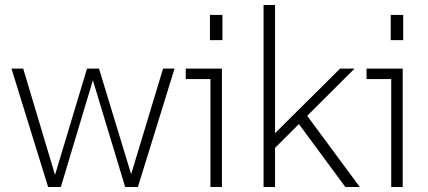

<svg xmlns="http://www.w3.org/2000/svg" viewBox="-20 -750 1718 770"><path d="M173 0 26 -475H73L205 -34L196 -33L329 -475H377L511 -35H501L634 -475H680L533 0H482L345 -453H360L224 0Z M824 0V-454L844 -433H725V-475H870V0ZM822 -589V-690H872V-589Z M1060 -134 1057 -190 1344 -475H1402ZM1037 0V-730H1083V0ZM1365 0 1165 -271 1199 -303 1423 0Z M1549 0V-454L1569 -433H1450V-475H1595V0ZM1547 -589V-690H1597V-589Z"/></svg>

Font: SUSE Thin ExtraLight
Style: Regular
Weight: 250
Version: Version 1.000